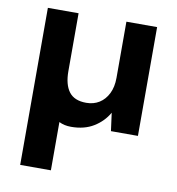

<svg xmlns="http://www.w3.org/2000/svg" viewBox="-81 -569 795 862"><g transform="rotate(10 317.0 -138.0)"><path d="M68 220V-496H208V-232Q208 -171 232.5 -138.5Q257 -106 311 -106Q345 -106 370.5 -122Q396 -138 411 -168Q426 -198 426 -240V-496H566V0H443L432 -82Q408 -40 365.5 -14Q323 12 263 12Q247 12 233.5 9Q220 6 208 0V220Z"/></g></svg>

Font: DM Sans 10pt ExtraBold
Style: Regular
Weight: 800
Version: Version 4.004;gftools[0.9.30]